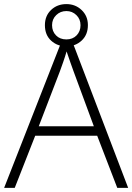

<svg xmlns="http://www.w3.org/2000/svg" viewBox="-20 -909 641 929"><path d="M547.4 0 450.2 -252.4H150.4L51.3 0H0L280.8 -716.3H326.7L600.1 0ZM434.1 -297.9 335.4 -565.4Q329.6 -580.6 320.1 -608.2Q310.5 -635.7 302.2 -660.2Q294.9 -634.8 285.9 -609.1Q276.9 -583.5 270 -564.5L167.5 -297.9ZM301.3 -684.6Q257.8 -684.6 227.5 -712.2Q197.3 -739.7 197.3 -787.1Q197.3 -832.5 227.1 -860.8Q256.8 -889.2 301.3 -889.2Q344.7 -889.2 375 -860.4Q405.3 -831.5 405.3 -787.6Q405.3 -740.7 375 -712.6Q344.7 -684.6 301.3 -684.6ZM301.3 -718.3Q331.5 -718.3 350.6 -737.8Q369.6 -757.3 369.6 -787.1Q369.6 -816.4 349.6 -835.9Q329.6 -855.5 301.3 -855.5Q272 -855.5 252 -835.9Q231.9 -816.4 231.9 -787.1Q231.9 -757.3 251 -737.8Q270 -718.3 301.3 -718.3Z"/></svg>

Font: Open Sans Light
Style: Regular
Weight: 300
Designer: Monotype Design Team
Foundry: Monotype Imaging Inc.
Version: Version 3.000; ttfautohint (v1.8.4)